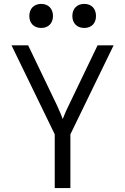

<svg xmlns="http://www.w3.org/2000/svg" viewBox="-20 -962 640 982"><path d="M411 -819C448 -819 471 -843 471 -880C471 -918 448 -942 411 -942C374 -942 350 -918 350 -880C350 -843 374 -819 411 -819ZM191 -819C227 -819 251 -843 251 -880C251 -918 227 -942 191 -942C154 -942 130 -918 130 -880C130 -843 154 -819 191 -819ZM260 0H340V-275L561 -730H479L331 -422C315 -390 305 -364 301 -353C297 -364 287 -390 272 -422L124 -730H39L260 -275Z"/></svg>

Font: JetBrains Mono Light
Style: Regular
Weight: 336
Monospace: yes
Designer: Philipp Nurullin, Konstantin Bulenkov
Foundry: JetBrains
Version: Version 2.305